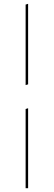

<svg xmlns="http://www.w3.org/2000/svg" viewBox="-20 -769 281 1004"><path d="M127 -328 114 -324V-745L127 -749ZM127 215H114V-199L127 -203Z"/></svg>

Font: Almendra Display
Style: Regular
Weight: 400
Designer: Ana Sanfelippo
Foundry: Ana Sanfelippo
Version: Version 1.004